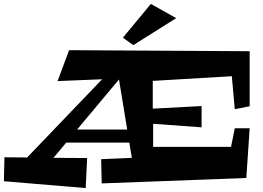

<svg xmlns="http://www.w3.org/2000/svg" viewBox="-35 -939 1347 983"><path d="M997.1 -287.1 749 -305.2V-187H1147.9L1167 -282.2H1243.2L1226.1 -27.8L485.8 0L482.9 -124L640.1 -130.9L627 -209H304.2L238.8 -130.9L411.1 -129.9L403.8 23.9L-15.1 -11.2L-12.2 -133.8L104 -132.8L487.8 -533.2L259.8 -523.9L318.8 -682.1L1243.2 -676.8V-395L1167 -379.9L1151.9 -548.8L747.1 -524.9V-382.8L997.1 -396ZM359.9 -275.9H616.2L574.2 -532.2ZM867.2 -846.2 647.5 -708 594.2 -746.1 737.3 -918.9Z"/></svg>

Font: Peralta
Style: Regular
Weight: 400
Designer: Astigmatic (AOETI)
Foundry: Astigmatic (AOETI)
Version: Version 1.000